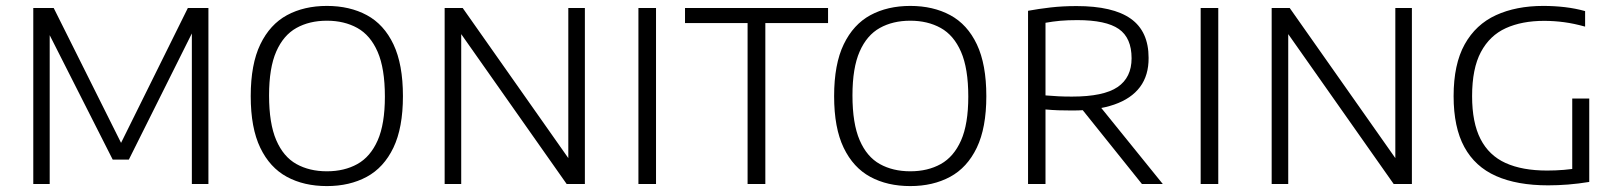

<svg xmlns="http://www.w3.org/2000/svg" viewBox="-20 -622 5470 649"><path d="M92.5 0V-595H161.5L396.5 -124.5H382L615 -595H684.5V0H628.5V-544H646L415.5 -82.5H361L127.5 -543.5H148V0Z M1085 7Q1007.5 7 949.8 -24.2Q892 -55.5 859.8 -122.5Q827.5 -189.5 827.5 -297Q827.5 -405 860 -472.2Q892.5 -539.5 950.2 -570.8Q1008 -602 1085 -602Q1162 -602 1220 -570.8Q1278 -539.5 1310 -472Q1342 -404.5 1342 -297Q1342 -190 1309.8 -122.8Q1277.5 -55.5 1219.5 -24.2Q1161.5 7 1085 7ZM1085 -43Q1144 -43 1188 -67.5Q1232 -92 1256.5 -147.2Q1281 -202.5 1281 -295.5Q1281 -390.5 1256.5 -446.8Q1232 -503 1187.8 -527.5Q1143.5 -552 1085 -552Q1026 -552 982 -527.5Q938 -503 913.8 -447.8Q889.5 -392.5 889.5 -299.5Q889.5 -204.5 913.8 -148.2Q938 -92 982 -67.5Q1026 -43 1085 -43Z M1483 0V-595H1544L1915.5 -67H1901V-595H1957V0H1895.5L1524 -528H1539V0Z M2138 0V-595H2197.5V0Z M2507 0V-544H2295.5V-595H2779V-544H2567V0Z M3057 7Q2979.5 7 2921.8 -24.2Q2864 -55.5 2831.8 -122.5Q2799.5 -189.5 2799.5 -297Q2799.5 -405 2832 -472.2Q2864.5 -539.5 2922.2 -570.8Q2980 -602 3057 -602Q3134 -602 3192 -570.8Q3250 -539.5 3282 -472Q3314 -404.5 3314 -297Q3314 -190 3281.8 -122.8Q3249.5 -55.5 3191.5 -24.2Q3133.5 7 3057 7ZM3057 -43Q3116 -43 3160 -67.5Q3204 -92 3228.5 -147.2Q3253 -202.5 3253 -295.5Q3253 -390.5 3228.5 -446.8Q3204 -503 3159.8 -527.5Q3115.5 -552 3057 -552Q2998 -552 2954 -527.5Q2910 -503 2885.8 -447.8Q2861.5 -392.5 2861.5 -299.5Q2861.5 -204.5 2885.8 -148.2Q2910 -92 2954 -67.5Q2998 -43 3057 -43Z M3455 0V-585.5Q3490 -592 3531 -596.8Q3572 -601.5 3619 -601.5Q3742 -601.5 3802.2 -558.8Q3862.5 -516 3862.5 -426.5Q3863 -367.5 3833.5 -328Q3804 -288.5 3746.2 -268.5Q3688.5 -248.5 3604 -248.5Q3580 -248.5 3557.8 -249.2Q3535.5 -250 3514 -252V0ZM3840 0 3615.5 -280H3684L3910.5 0ZM3603.5 -295.5Q3710.5 -295.5 3757.8 -327.8Q3805 -360 3805 -425Q3805 -494 3761.8 -524Q3718.5 -554 3621.5 -554Q3589 -554 3564 -551.8Q3539 -549.5 3514 -545V-299.5Q3539.5 -297.5 3558 -296.5Q3576.5 -295.5 3603.5 -295.5Z M4038.5 0V-595H4098V0Z M4278.5 0V-595H4339.5L4711 -67H4696.5V-595H4752.5V0H4691L4319.5 -528H4334.5V0Z M5213 4.5Q5108 4.5 5037 -27Q4966 -58.5 4929.8 -125Q4893.5 -191.5 4893.5 -297Q4893.5 -405 4931 -472.2Q4968.5 -539.5 5036.8 -570.8Q5105 -602 5196.5 -602Q5234 -602 5270 -597.8Q5306 -593.5 5338 -584.5V-532Q5300.5 -542.5 5266.8 -547Q5233 -551.5 5199.5 -551.5Q5124.5 -551.5 5070 -526.8Q5015.5 -502 4985.8 -446.2Q4956 -390.5 4956 -297Q4956 -207.5 4984.5 -152Q5013 -96.5 5069.2 -71Q5125.5 -45.5 5209.5 -45.5Q5237.5 -45.5 5266 -47.8Q5294.5 -50 5318 -55L5294.5 -30.5V-289H5352V-7Q5315 -1 5280.2 1.8Q5245.5 4.5 5213 4.5Z"/></svg>

Font: Encode Sans SC Light
Style: Regular
Weight: 300
Version: Version 3.002